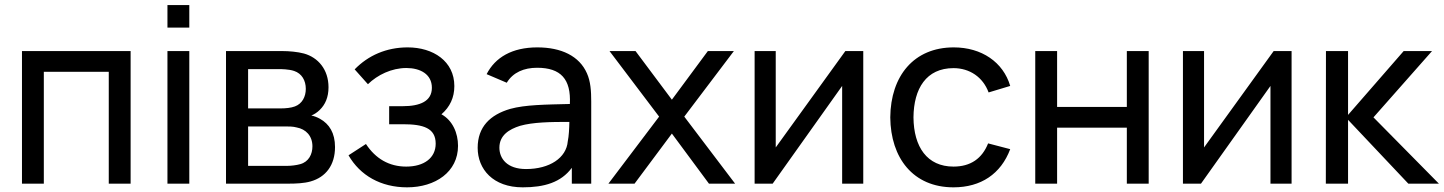

<svg xmlns="http://www.w3.org/2000/svg" viewBox="-20 -748 5880 782"><path d="M69.5 0H158.5V-455.5H423V0H512V-540H69.5Z M662 -635.5H751V-727.5H662ZM662 0H751V-540H662Z M900.5 0H1156.5C1185.5 0 1219 -1.5 1245 -9C1307 -26.5 1344.5 -75.5 1344.5 -149C1344.5 -206.5 1321 -243 1283.5 -264C1272 -270.5 1259 -275.5 1248 -277.5C1259.5 -282 1272 -290 1282.5 -300.5C1304.5 -322 1318 -351.5 1318 -392.5C1318 -465 1275.5 -514 1218 -530C1192 -537 1157.5 -540 1130.5 -540H900.5ZM990.5 -72.5V-233H1143.5C1155.5 -233 1173.5 -233 1188 -229C1226 -222 1252.5 -194.5 1252.5 -152C1252.5 -120 1237.5 -89 1203 -79.5C1187.5 -75 1165.5 -72.5 1151.5 -72.5ZM990.5 -306.5V-466.5H1117C1124 -466.5 1156 -466.5 1178 -459C1209.5 -448.5 1225.5 -420 1225.5 -386C1225.5 -354.5 1211 -325.5 1181 -314.5C1165.5 -308.5 1142.5 -306.5 1124.5 -306.5Z M1638 15C1753.5 15 1845.5 -48 1845.5 -154C1845.5 -206 1823.5 -257.5 1778 -282.5C1812.5 -312.5 1830.5 -350.5 1830.5 -397.5C1830.5 -498.5 1744.5 -555 1640.5 -555C1554 -555 1480 -522.5 1424.5 -465.5L1478.5 -405C1517.5 -443 1575 -471 1635 -471C1691.5 -471 1739 -446 1739 -390.5C1739 -335.5 1690.5 -315.5 1620.5 -315.5H1565V-242H1621C1704 -242 1754.5 -226.5 1754.5 -163C1754.5 -105 1707.5 -69.5 1634.5 -69.5C1564.5 -69.5 1509.5 -102 1470.5 -161.5L1399.5 -115.5C1446.5 -33.5 1531 15 1638 15Z M1962 -446 2044 -411C2069.5 -453.5 2114.5 -472 2167.5 -472C2264.5 -472 2306 -425.5 2301 -324.5C2201 -322 2119.5 -321.5 2058 -304.5C1976 -280.5 1925.5 -231 1925.5 -146C1925.5 -59 1988 15 2109 15C2197 15 2265 -5 2309 -64.5V0H2388V-334C2388 -377 2385.5 -416.5 2370.5 -449.5C2339.5 -520 2266 -555 2168.5 -555C2066 -555 1997 -514.5 1962 -446ZM2014 -146.5C2014 -197 2053.5 -221.5 2098 -235.5C2150.5 -250.5 2222.5 -251.5 2299 -251.5C2298.5 -225.5 2297 -193.5 2292.5 -172.5C2287 -105 2218.5 -59.5 2122.5 -59.5C2045.5 -59.5 2014 -102 2014 -146.5Z M2458 0H2564.5L2716.5 -204L2867.5 0H2974L2767 -273L2969 -540H2863L2716.5 -342L2568.5 -540H2462.5L2664.5 -273Z M3496 -540H3423L3139.5 -147.5V-540H3053.5V0H3127L3410 -398V0H3496Z M3863.5 15C3975 15 4056.5 -39.5 4094.5 -140.5L4004.5 -164C3980 -102.5 3933.5 -69.5 3863.5 -69.5C3756 -69.5 3701.5 -149.5 3700.5 -270C3701.5 -387 3752.5 -470.5 3863.5 -470.5C3929 -470.5 3983.5 -434 4006.5 -371.5L4094.5 -398C4066 -495 3978 -555 3864.5 -555C3702 -555 3607.5 -438.5 3606 -270C3607.5 -104.5 3699 15 3863.5 15Z M4196.5 0H4285.5V-228H4569.5V0H4658.5V-540H4569.5V-312.5H4285.5V-540H4196.5Z M5240.5 -540H5167.5L4884 -147.5V-540H4798V0H4871.5L5154.5 -398V0H5240.5Z M5380 0H5470.5V-260L5716 0H5840.5L5574 -270L5812.5 -540H5697L5470.5 -280V-540H5380.5Z"/></svg>

Font: Eudonet Medium
Style: Regular
Weight: 500
Designer: Mikhail Sharanda
Foundry: Mikhail Sharanda
Version: Version 4.503;Glyphs 3.1.2 (3151)